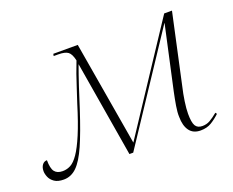

<svg xmlns="http://www.w3.org/2000/svg" viewBox="-93 -691 1039 856"><g transform="rotate(-20 426.0 -263.0)"><path d="M727 10Q692 10 674.5 -14Q657 -38 657 -80Q656 -101 661 -131Q666 -161 673 -194L739 -495H738L410 0H392L316 -454Q300 -410 283.5 -360Q267 -310 252 -262Q220 -164 194 -105Q168 -46 141 -19.5Q114 7 79 7Q51 7 35 -4Q19 -15 12.5 -30.5Q6 -46 6 -59Q6 -77 14.5 -88.5Q23 -100 37 -100Q37 -61 49 -45.5Q61 -30 87 -30Q107 -30 125 -39.5Q143 -49 162 -76.5Q181 -104 203 -156Q225 -208 251 -293Q265 -334 274 -363Q283 -392 292 -417Q301 -442 313 -473Q306 -505 292 -515.5Q278 -526 246 -526H224L226 -536H342L426 -42L752 -536H789L716 -200Q709 -171 704 -137Q699 -103 699 -79Q699 -38 708.5 -22Q718 -6 741 -6Q761 -6 777 -15Q793 -24 815 -42L820 -35Q800 -16 778.5 -3Q757 10 727 10Z"/></g></svg>

Font: Noto Serif Display ExtraLight
Style: Italic
Weight: 200
Italic angle: -12°
Designer: Monotype Design Team
Foundry: Monotype Imaging Inc.
Version: Version 2.009